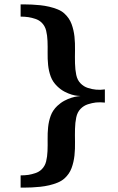

<svg xmlns="http://www.w3.org/2000/svg" viewBox="-20 -726 535 868"><path d="M454.1 -262.2Q433.1 -264.6 413.6 -262.7Q396.5 -260.7 377.4 -254.6Q358.4 -248.5 344.2 -233.9Q329.6 -218.8 324.7 -195.3Q319.8 -171.9 319.1 -143.6Q318.4 -115.2 319.1 -84.2Q319.8 -53.2 316.7 -23.2Q313.5 6.8 303.5 33.9Q293.5 61 271 81.1Q258.3 92.3 240.5 99.6Q222.7 106.9 202.6 111.6Q182.6 116.2 162.1 118.4Q141.6 120.6 123.8 121.3Q106 122.1 92.3 122.1H73.2V66.9Q91.3 66.9 108.9 64.5Q124 62 140.1 56.6Q156.2 51.3 168 40Q183.1 25.4 188.5 3.9Q193.8 -17.6 194.8 -43Q195.8 -68.4 195.3 -95.9Q194.8 -123.5 197.5 -150.6Q200.2 -177.7 209.2 -202.6Q218.3 -227.5 238.8 -247.1Q254.4 -261.7 271 -270.5Q287.6 -279.3 302.5 -283.9Q317.4 -288.6 328.6 -290Q339.8 -291.5 344.2 -292Q340.8 -292 329.8 -293Q318.8 -293.9 304 -298.3Q289.1 -302.7 272 -311.5Q254.9 -320.3 238.8 -335.9Q218.3 -355.5 209.2 -380.4Q200.2 -405.3 197.5 -432.4Q194.8 -459.5 195.3 -487.3Q195.8 -515.1 194.8 -540.8Q193.8 -566.4 188.5 -587.9Q183.1 -609.4 168 -624Q156.2 -635.3 140.1 -640.6Q124 -646 108.9 -648.4Q91.3 -650.9 73.2 -650.9V-706.1H92.3Q106 -706.1 123.8 -705.3Q141.6 -704.6 162.1 -702.4Q182.6 -700.2 202.6 -695.6Q222.7 -690.9 240.7 -683.6Q258.8 -676.3 271 -665Q293.5 -644.5 303.5 -617.4Q313.5 -590.3 316.7 -560.3Q319.8 -530.3 319.1 -499Q318.4 -467.8 319.1 -439.5Q319.8 -411.1 324.7 -387.5Q329.6 -363.8 344.2 -349.1Q358.4 -334.5 377.4 -328.4Q396.5 -322.3 413.6 -320.8Q433.1 -318.8 454.1 -321.8Z"/></svg>

Font: Charis SIL APac
Style: Bold
Weight: 700
Foundry: SIL International
Version: Version 5.000